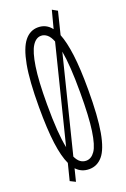

<svg xmlns="http://www.w3.org/2000/svg" viewBox="-141 -724 532 812"><g transform="rotate(-20 125.0 -317.5)"><path d="M53 42 29 30 48 -45Q31 -81 22.5 -144.5Q14 -208 14 -308Q14 -427 27 -496.5Q40 -566 64.5 -596.5Q89 -627 125 -627Q162 -627 185 -597L206 -677L229 -664L204 -563Q219 -526 227 -463.5Q235 -401 235 -308Q235 -186 222.5 -116.5Q210 -47 185.5 -18Q161 11 125 11Q90 11 67 -14ZM50 -308Q50 -240 53.5 -191.5Q57 -143 64 -110L173 -546Q164 -569 151.5 -579Q139 -589 125 -589Q102 -589 85.5 -563Q69 -537 59.5 -475.5Q50 -414 50 -308ZM125 -27Q148 -27 164.5 -51Q181 -75 190 -136.5Q199 -198 199 -308Q199 -370 196 -416Q193 -462 187 -495L79 -62Q88 -43 99.5 -35Q111 -27 125 -27Z"/></g></svg>

Font: Inconsolata UltraCondensed Light
Style: Regular
Weight: 300
Width: 1
Monospace: yes
Designer: Raph Levien, Cyreal, Brenton Simpson
Foundry: Raph Levien, Cyreal, Google
Version: Version 3.001; ttfautohint (v1.8.2.53-6de2)